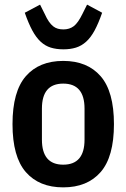

<svg xmlns="http://www.w3.org/2000/svg" viewBox="-20 -797 546 829"><path d="M253 12Q149 12 91.5 -54Q34 -120 34 -261Q34 -402 91.5 -468Q149 -534 253 -534Q357 -534 414.5 -468Q472 -402 472 -261Q472 -120 414.5 -54Q357 12 253 12ZM253 -86Q345 -86 345 -194V-328Q345 -436 253 -436Q161 -436 161 -328V-194Q161 -86 253 -86ZM254 -584Q223 -584 199 -591.5Q175 -599 155.5 -617Q136 -635 119.5 -665.5Q103 -696 87 -742L153 -777L173 -737Q182 -717 191 -704Q200 -691 209.5 -683.5Q219 -676 230 -673Q241 -670 254 -670Q280 -670 298.5 -684Q317 -698 336 -737L356 -777L421 -742Q405 -696 388.5 -665.5Q372 -635 352 -617Q332 -599 308 -591.5Q284 -584 254 -584Z"/></svg>

Font: IBM Plex Sans Condensed SemiBold
Style: Regular
Weight: 600
Width: 3
Designer: Mike Abbink, Paul van der Laan, Pieter van Rosmalen
Foundry: Bold Monday
Version: Version 1.3